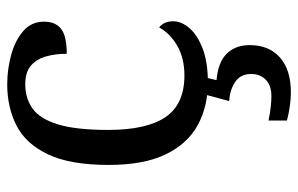

<svg xmlns="http://www.w3.org/2000/svg" viewBox="-167 -419 826 532"><g transform="rotate(-90 246.0 -153.0)"><path d="M283 10Q217 10 165.5 -18Q114 -46 84.5 -106.5Q55 -167 55 -265Q55 -372 84.5 -433.5Q114 -495 164.5 -520.5Q215 -546 278 -546Q320 -546 360 -535Q400 -524 426 -501.5Q452 -479 452 -444Q452 -421 442 -407Q432 -393 412.5 -387Q393 -381 363 -381Q363 -413 355.5 -439Q348 -465 330 -480.5Q312 -496 278 -496Q240 -496 211.5 -476Q183 -456 167.5 -406Q152 -356 152 -266Q152 -160 187.5 -107.5Q223 -55 303 -55Q350 -55 384.5 -74.5Q419 -94 436 -125Q444 -119 448.5 -109.5Q453 -100 453 -86Q453 -63 434 -41Q415 -19 377.5 -4.5Q340 10 283 10ZM255 240Q239 240 217.5 237Q196 234 178 229V178Q216 186 246 186Q275 186 291 170.5Q307 155 307 130Q307 101 285.5 86Q264 71 232 69L253 -9H300L290 34Q339 38 363 62Q387 86 387 126Q387 179 353 209.5Q319 240 255 240Z"/></g></svg>

Font: Noto Serif Khojki
Style: Regular
Weight: 400
Designer: Juan Bruce
Version: Version 2.002